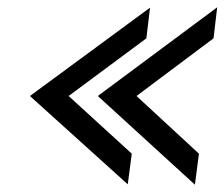

<svg xmlns="http://www.w3.org/2000/svg" viewBox="-20 -545 615 526"><path d="M514 -39 525 -124 354 -282 565 -440 575 -525 248 -282ZM330 -40 341 -124 168 -282 381 -440 391 -524 62 -282Z"/></svg>

Font: Charger
Style: BdIt
Weight: 400
Designer: Jasper
Foundry: Cannot Into Space Fonts
Version: Version 0.98